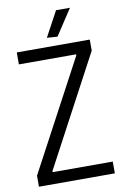

<svg xmlns="http://www.w3.org/2000/svg" viewBox="-100 -986 675 1044"><g transform="rotate(-10 237.5 -464.5)"><path d="M28 -61 352 -668V-674H36V-740H439V-679L115 -71V-65H447V0H28ZM211 -790 286 -929H363L269 -786Z"/></g></svg>

Font: Encode Sans Compressed
Style: Regular
Weight: 400
Designer: Pablo Impallari, Andres Torresi
Foundry: Pablo Impallari, Andres Torresi
Version: Version 1.000; ttfautohint (v1.00) -l 8 -r 50 -G 200 -x 14 -